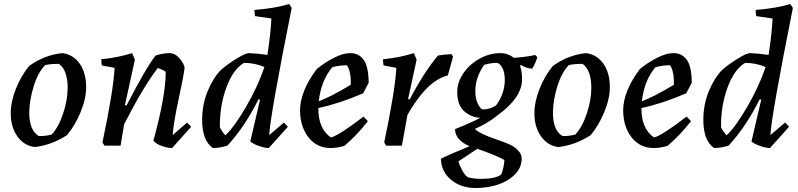

<svg xmlns="http://www.w3.org/2000/svg" viewBox="-20 -732 4012 965"><path d="M154 7Q100 0 67 -47Q34 -94 34 -162Q34 -221 60 -286Q86 -351 126 -400Q203 -456 294 -465Q348 -458 380.5 -412Q413 -366 413 -294Q413 -236 385 -168.5Q357 -101 317 -53Q241 -3 154 7ZM176 -48Q213 -48 240 -56Q275 -94 297.5 -162Q320 -230 320 -290Q320 -380 276 -411Q234 -411 207 -405Q171 -368 149.5 -299Q128 -230 127 -167Q127 -75 176 -48Z M845 12Q823 12 794 2Q765 -8 751 -25Q813 -251 813 -371Q800 -381 773 -390Q704 -302 604 -108L586 0H505L495 -16Q550 -277 556 -391L492 -403Q489 -416 489 -434Q575 -443 644 -465L658 -432L608 -204L616 -202Q714 -392 762 -453Q800 -465 831 -465Q860 -465 882 -439Q904 -413 908 -392Q902 -344 878 -235Q851 -110 848 -53L920 -116L941 -95Z M1050 12Q996 -25 996 -129Q996 -207 1024 -274.5Q1052 -342 1091 -381Q1126 -411 1170 -438Q1214 -465 1231 -465Q1279 -463 1324 -456Q1341 -568 1344 -639L1262 -651Q1259 -663 1259 -682Q1368 -691 1433 -712L1446 -692Q1338 -151 1333 -53L1407 -116L1427 -95L1331 12Q1311 12 1281 1.5Q1251 -9 1238 -21L1287 -231L1279 -233Q1212 -97 1123 0Q1083 12 1050 12ZM1113 -52Q1157 -93 1216 -194Q1275 -295 1309 -395Q1261 -416 1206 -416Q1151 -383 1118 -293Q1085 -203 1085 -102V-92Q1097 -68 1113 -52Z M1642 12Q1573 12 1531 -41Q1489 -94 1488 -176Q1488 -273 1572 -385Q1611 -417 1657.5 -441Q1704 -465 1741 -465Q1783 -465 1807.5 -432Q1832 -399 1833 -316L1805 -263Q1684 -211 1580 -189V-186Q1580 -85 1643 -41Q1682 -50 1807 -146L1829 -123Q1771 -49 1711 1Q1675 12 1642 12ZM1650 -394Q1594 -328 1582 -223Q1646 -247 1743 -306Q1745 -372 1724 -404Q1684 -404 1650 -394Z M1921 0 1911 -16Q1966 -277 1972 -391L1908 -403Q1905 -416 1905 -434Q1991 -443 2060 -465L2074 -432L2031 -234L2039 -232Q2109 -366 2181 -453Q2214 -458 2249 -460L2257 -447L2231 -353Q2200 -346 2165 -322Q2098 -276 2028 -155L2000 0Z M2370 213Q2297 213 2247.5 172Q2198 131 2196 66Q2225 50 2340 3Q2267 -29 2267 -83Q2359 -120 2394 -140Q2348 -142 2313 -173Q2278 -204 2278 -271Q2278 -311 2300 -349.5Q2322 -388 2358 -416Q2423 -465 2495 -465Q2533 -465 2563 -441Q2649 -449 2669 -456L2681 -445Q2671 -413 2655 -387Q2629 -387 2597 -406L2594 -400Q2604 -370 2604 -334Q2604 -244 2488 -158Q2435 -114 2367 -84Q2389 -60 2481 -29Q2519 -16 2541.5 -6Q2564 4 2583 23Q2602 42 2602 65Q2602 112 2565.5 147Q2529 182 2477.5 197.5Q2426 213 2370 213ZM2408 -182Q2441 -182 2473 -202Q2517 -262 2517 -330Q2517 -370 2504 -392.5Q2491 -415 2477 -416Q2447 -416 2413 -406Q2369 -342 2369 -274Q2369 -235 2382.5 -208.5Q2396 -182 2408 -182ZM2332 159Q2361 167 2398 167Q2469 167 2498 146Q2504 136 2509.5 112Q2515 88 2515 72Q2470 47 2379 16L2284 79Q2290 101 2304 126Q2318 151 2332 159Z M2786 7Q2732 0 2699 -47Q2666 -94 2666 -162Q2666 -221 2692 -286Q2718 -351 2758 -400Q2835 -456 2926 -465Q2980 -458 3012.5 -412Q3045 -366 3045 -294Q3045 -236 3017 -168.5Q2989 -101 2949 -53Q2873 -3 2786 7ZM2808 -48Q2845 -48 2872 -56Q2907 -94 2929.5 -162Q2952 -230 2952 -290Q2952 -380 2908 -411Q2866 -411 2839 -405Q2803 -368 2781.5 -299Q2760 -230 2759 -167Q2759 -75 2808 -48Z M3266 12Q3197 12 3155 -41Q3113 -94 3112 -176Q3112 -273 3196 -385Q3235 -417 3281.5 -441Q3328 -465 3365 -465Q3407 -465 3431.5 -432Q3456 -399 3457 -316L3429 -263Q3308 -211 3204 -189V-186Q3204 -85 3267 -41Q3306 -50 3431 -146L3453 -123Q3395 -49 3335 1Q3299 12 3266 12ZM3274 -394Q3218 -328 3206 -223Q3270 -247 3367 -306Q3369 -372 3348 -404Q3308 -404 3274 -394Z M3569 12Q3515 -25 3515 -129Q3515 -207 3543 -274.5Q3571 -342 3610 -381Q3645 -411 3689 -438Q3733 -465 3750 -465Q3798 -463 3843 -456Q3860 -568 3863 -639L3781 -651Q3778 -663 3778 -682Q3887 -691 3952 -712L3965 -692Q3857 -151 3852 -53L3926 -116L3946 -95L3850 12Q3830 12 3800 1.5Q3770 -9 3757 -21L3806 -231L3798 -233Q3731 -97 3642 0Q3602 12 3569 12ZM3632 -52Q3676 -93 3735 -194Q3794 -295 3828 -395Q3780 -416 3725 -416Q3670 -383 3637 -293Q3604 -203 3604 -102V-92Q3616 -68 3632 -52Z"/></svg>

Font: Albura Medium
Style: Italic
Weight: 462
Italic angle: -7°
Designer: Mercedes Jáuregui
Foundry: Omnibus-Type Team
Version: Version 1.000